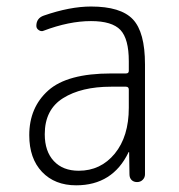

<svg xmlns="http://www.w3.org/2000/svg" viewBox="-20 -550 540 580"><path d="M315.4 -288.1Q225.6 -288.1 170.4 -253.4Q115.2 -218.8 115.2 -144.5Q115.2 -92.8 142.6 -63.5Q169.9 -34.2 217.8 -34.2Q284.2 -34.2 326.7 -85.9Q369.1 -137.7 369.1 -224.6V-279.3Q369.1 -288.1 360.4 -288.1ZM210 9.8Q145.5 9.8 106.9 -30.8Q68.4 -71.3 68.4 -141.6Q68.4 -225.6 126 -276.9Q183.6 -328.1 315.4 -328.1H360.4Q369.1 -328.1 369.1 -335.9V-365.2Q369.1 -432.6 343.8 -459.5Q318.4 -486.3 254.9 -486.3Q188.5 -486.3 111.3 -457Q104.5 -454.1 97.2 -459Q89.8 -463.9 89.8 -471.7Q89.8 -495.1 112.3 -502.9Q191.4 -530.3 254.9 -530.3Q344.7 -530.3 381.3 -491.7Q418 -453.1 418 -355.5V-23.4Q418 -13.7 411.1 -6.8Q404.3 0 394 0Q383.8 0 377.4 -6.3Q371.1 -12.7 371.1 -23.4L370.1 -89.8Q370.1 -90.8 369.1 -90.8Q368.2 -90.8 368.2 -89.8Q320.3 9.8 210 9.8Z"/></svg>

Font: Rounded-X Mgen+ 1m light
Style: Regular
Weight: 200
Designer: [Source Han Sans]
Ryoko NISHIZUKA  (kana & ideographs); Paul D. Hunt (Latin, Greek & Cyrillic); Wenlong ZHANG  (bopomofo
Version: Version 1.059.20150602